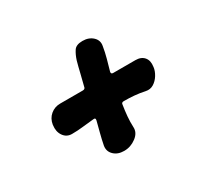

<svg xmlns="http://www.w3.org/2000/svg" viewBox="-100 -622 799 744"><g transform="rotate(-30 300.0 -250.0)"><path d="M280 -421Q287 -443 297.5 -459Q308 -475 336 -475H337Q365 -475 382.5 -458.5Q400 -442 395 -418Q391 -393 384 -367.5Q377 -342 370 -318Q368 -308 378 -308Q403 -308 427.5 -308Q452 -308 477 -308Q503 -308 516 -292.5Q529 -277 525 -251V-250Q523 -233 512.5 -216Q502 -199 486.5 -189.5Q471 -180 452 -184Q429 -189 406 -191Q383 -193 359 -193Q348 -193 348 -183Q344 -158 342 -134.5Q340 -111 341 -88Q343 -62 318.5 -43.5Q294 -25 265 -25H264Q236 -25 219 -41.5Q202 -58 206 -82Q211 -108 217.5 -132.5Q224 -157 230 -181Q233 -193 221 -191Q197 -189 172.5 -186Q148 -183 122 -183Q98 -183 84.5 -202.5Q71 -222 75 -250V-251Q79 -277 97.5 -292.5Q116 -308 141 -308Q167 -308 192 -308Q217 -308 242 -308Q253 -308 254 -318Q261 -344 267 -370Q273 -396 280 -421Z"/></g></svg>

Font: Winky Sans Black
Style: Italic
Weight: 900
Italic angle: -8.97852°
Designer: Simon Atzbach
Foundry: typofactur
Version: Version 1.205